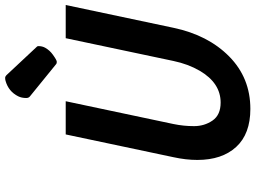

<svg xmlns="http://www.w3.org/2000/svg" viewBox="-145 -845 1007 757"><g transform="rotate(-90 358.5 -466.5)"><path d="M484.4 -748.5 356.4 -852.5Q350.6 -857.4 350.6 -866.7Q350.6 -884.8 357.4 -898.4Q376.5 -936.5 418.5 -948.2Q423.8 -949.7 429.7 -949.7Q435.5 -949.7 440.4 -944.8L553.2 -824.2Q555.2 -822.3 555.2 -818.4Q555.2 -803.7 548.8 -792Q538.6 -773.9 521.5 -761.7Q500 -746.1 493.4 -746.1Q486.8 -746.1 484.4 -748.5ZM307.6 17.1Q209 17.1 157.7 -38.8Q106.4 -94.7 106.4 -191.9Q106.4 -236.8 117.2 -286.1L207 -710.9H337.9L248 -286.1Q239.7 -246.1 239.7 -205.1Q239.7 -164.1 261.7 -132.1Q283.7 -100.1 332.5 -100.1Q409.7 -100.1 458 -182.6Q484.4 -228 496.6 -286.1L586.4 -710.9H717.3L627.4 -286.1Q598.6 -149.4 514.2 -66.2Q429.7 17.1 307.6 17.1Z"/></g></svg>

Font: Tuffy
Style: BoldItalic
Weight: 700
Italic angle: -12°
Designer: Thatcher Ulrich, Karoly Barta, Michael Everson
Version: Version 001.271